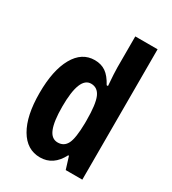

<svg xmlns="http://www.w3.org/2000/svg" viewBox="-187 -860 869 969"><g transform="rotate(30 248.0 -375.0)"><path d="M441.9 0H345.2L323.2 -70.8H318.8Q277.3 9.8 200.2 9.8Q123 9.8 79.6 -64.5Q36.1 -138.7 36.1 -271Q36.1 -403.3 78.6 -478.8Q121.1 -554.2 195.8 -554.2Q233.4 -554.2 260.3 -535.6Q287.1 -517.1 310.1 -474.1H317.9Q312 -547.9 312 -578.1V-759.8H441.9ZM311 -270Q311 -363.8 294.2 -402.8Q277.3 -441.9 238.8 -441.9Q169.9 -441.9 169.9 -269Q169.9 -183.6 186.8 -141.8Q203.6 -100.1 240 -100.1Q276.4 -100.1 293 -132.6Q309.6 -165 311 -252.9Z"/></g></svg>

Font: Open Sans Hebrew Condensed
Style: Bold
Weight: 700
Width: 3
Foundry: Ascender Corporation, Yanek Iontef
Version: Version 2.001;PS 002.001;hotconv 1.0.70;makeotf.lib2.5.58329